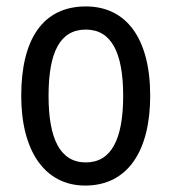

<svg xmlns="http://www.w3.org/2000/svg" viewBox="-20 -567 533 597"><path d="M447 -269C447 -450 371 -547 247 -547C114 -547 46 -446 46 -269C46 -98 119 10 245 10C378 10 447 -99 447 -269ZM131 -269C131 -404 166 -475 247 -475C326 -475 363 -404 363 -269C363 -134 326 -62 247 -62C167 -62 131 -135 131 -269Z"/></svg>

Font: Noto Sans Condensed
Style: Regular
Weight: 400
Width: 3
Designer: Monotype Design Team
Foundry: Monotype Imaging Inc.
Version: Version 2.013